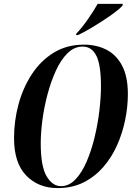

<svg xmlns="http://www.w3.org/2000/svg" viewBox="-20 -954 689 985"><path d="M276 11Q177 11 114.5 -53.5Q52 -118 52 -245Q52 -334 75 -419Q98 -504 143.5 -573.5Q189 -643 256 -684Q323 -725 411 -725Q474 -725 525 -699.5Q576 -674 606 -618Q636 -562 636 -471Q636 -406 622 -338Q608 -270 580 -207.5Q552 -145 509 -96Q466 -47 408 -18Q350 11 276 11ZM293 1Q334 1 367 -33.5Q400 -68 424.5 -125Q449 -182 465.5 -250.5Q482 -319 490 -387.5Q498 -456 498 -512Q498 -620 474.5 -667.5Q451 -715 404 -715Q361 -715 326.5 -681Q292 -647 266.5 -591Q241 -535 223.5 -469Q206 -403 197.5 -337.5Q189 -272 189 -219Q189 -101 219 -50Q249 1 293 1ZM372 -782Q400 -811 430 -854Q460 -897 481 -934H610L608 -924Q597 -912 571 -892Q545 -872 511 -850Q477 -828 442.5 -807.5Q408 -787 380 -774H370Z"/></svg>

Font: Noto Serif Display ExtraCondensed
Style: Bold Italic
Weight: 700
Width: 2
Italic angle: -12°
Designer: Monotype Design Team
Foundry: Monotype Imaging Inc.
Version: Version 2.009